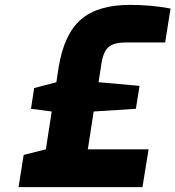

<svg xmlns="http://www.w3.org/2000/svg" viewBox="-20 -767 719 787"><path d="M77 -132 168 -155 192 -310 107 -321 120 -406 211 -430 220 -489Q242 -626 311 -686.5Q380 -747 513 -747Q600 -747 679 -732L657 -593H496Q448 -593 426 -575Q404 -557 396 -508L384 -430L552 -415L537 -321L364 -310L340 -155H589L564 0H56Z"/></svg>

Font: Exo ExtraBold
Style: Italic
Weight: 800
Italic angle: -9°
Designer: Natanael Gama
Foundry: Natanael Gama
Version: Version 1.500; ttfautohint (v1.6)